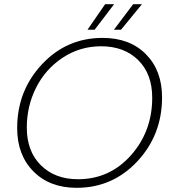

<svg xmlns="http://www.w3.org/2000/svg" viewBox="-20 -889 830 917"><path d="M754 -424Q754 -245 636 -118.5Q518 8 346 8Q217 8 139.5 -70.5Q62 -149 62 -277Q62 -455 180 -581.5Q298 -708 470 -708Q600 -708 677 -630Q754 -552 754 -424ZM108 -280Q108 -166 175.5 -99.5Q243 -33 352 -33Q504 -33 605.5 -147.5Q707 -262 707 -422Q707 -536 640 -602Q573 -668 463 -668Q362 -668 279.5 -613.5Q197 -559 152.5 -470.5Q108 -382 108 -280ZM616 -869H658L558 -747H524ZM482 -869H525L432 -747H398Z"/></svg>

Font: Poppins ExtraLight
Style: Italic
Weight: 275
Italic angle: -10°
Designer: Ninad Kale (Devanagari), Jonny Pinhorn (Latin)
Foundry: Indian Type Foundry
Version: Version 3.200;PS 1.000;hotconv 16.6.54;makeotf.lib2.5.65590